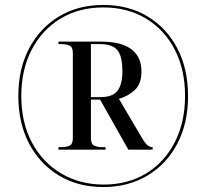

<svg xmlns="http://www.w3.org/2000/svg" viewBox="-20 -745 834 775"><path d="M397 10Q295 10 218 -36.5Q141 -83 97.5 -165.5Q54 -248 54 -358Q54 -467 97.5 -549.5Q141 -632 218 -678.5Q295 -725 397 -725Q499 -725 576 -678.5Q653 -632 696 -549.5Q739 -467 739 -357Q739 -248 696 -165.5Q653 -83 575.5 -36.5Q498 10 397 10ZM399 0Q496 0 570 -45Q644 -90 685.5 -171Q727 -252 727 -358Q727 -464 685.5 -544.5Q644 -625 569.5 -670Q495 -715 397 -715Q299 -715 224.5 -670Q150 -625 108 -544.5Q66 -464 66 -358Q66 -250 109 -169.5Q152 -89 227.5 -44.5Q303 0 399 0ZM216 -141V-151H228Q247 -151 260.5 -157Q274 -163 274 -187V-531Q274 -555 260.5 -561Q247 -567 228 -567H216V-577H387Q470 -577 510.5 -546Q551 -515 551 -457Q551 -407 524.5 -382Q498 -357 460 -346L555 -185Q567 -165 576.5 -158Q586 -151 596 -151V-141H498L384 -343H347V-187Q347 -163 360.5 -157Q374 -151 393 -151H406V-141ZM386 -353Q435 -353 454.5 -379Q474 -405 474 -457Q474 -519 453.5 -543Q433 -567 383 -567H347V-353Z"/></svg>

Font: Noto Serif Display SemiCondensed Black
Style: Regular
Weight: 900
Width: 4
Designer: Monotype Design Team
Foundry: Monotype Imaging Inc.
Version: Version 2.009